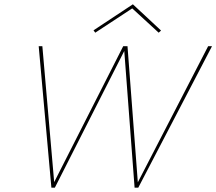

<svg xmlns="http://www.w3.org/2000/svg" viewBox="-20 -873 1006 893"><path d="M595 -834 423 -721 415 -732 598 -853 729 -731 718 -721ZM948 -658H966L623 0H606L558 -636L235 0H219L160 -658H177L232 -26L553 -658H573L621 -25Z"/></svg>

Font: EauTestText Thin
Style: Italic
Weight: 250
Italic angle: -12°
Designer: Christian Thalmann (Catharsis Fonts)
Version: Version 0.001;PS 000.001;hotconv 1.0.88;makeotf.lib2.5.64775